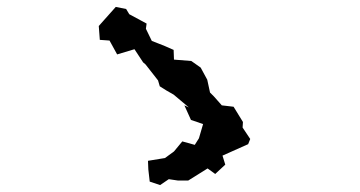

<svg xmlns="http://www.w3.org/2000/svg" viewBox="-20 -644 1040 554"><path d="M412 -120 442 -110 467 -127 494 -123H523L579 -158L601 -142L630 -169L622 -195L696 -228L702 -243L680 -276L681 -292L654 -336L620 -340L597 -366L586 -377L578 -414L559 -449L532 -468L482 -472L481 -500L456 -511L418 -526L401 -561L403 -576L353 -603L344 -618L314 -624L265 -569L268 -529L296 -527L318 -487L368 -502L393 -464L400 -458L436 -412L441 -395L460 -383L481 -371L525 -334L512 -340L531 -298L566 -286L554 -245L542 -226L506 -236L482 -207L456 -188L407 -180L408 -155Z"/></svg>

Font: チョークS
Style: Regular
Weight: 400
Designer: [Stick] Fontworks Inc.
Foundry: [Stick] Fontworks Inc.
Version: Version 1.200;FEAKit 1.0